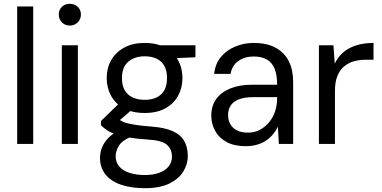

<svg xmlns="http://www.w3.org/2000/svg" viewBox="-20 -754 2003 1006"><path d="M70 0V-720H154V0Z M304 0V-517H388V0ZM346 -620Q321 -620 304.5 -636.5Q288 -653 288 -678Q288 -703 304.5 -718.5Q321 -734 346 -734Q370 -734 387 -718.5Q404 -703 404 -678Q404 -653 387 -636.5Q370 -620 346 -620Z M739 232Q669 232 616 214.5Q563 197 533.5 161Q504 125 504 72Q504 48 513.5 21.5Q523 -5 546.5 -30Q570 -55 613 -75L675 -41Q620 -19 603 9.5Q586 38 586 64Q586 97 605.5 119Q625 141 659.5 152Q694 163 739 163Q783 163 815 151Q847 139 864 117.5Q881 96 881 67Q881 28 854.5 4.5Q828 -19 752 -23Q692 -27 651.5 -34Q611 -41 584.5 -50.5Q558 -60 540.5 -72Q523 -84 509 -97V-120L608 -216L684 -190L579 -100L592 -137Q603 -129 613 -122Q623 -115 640.5 -110Q658 -105 689 -100Q720 -95 771 -91Q842 -86 884.5 -67Q927 -48 945.5 -15Q964 18 964 64Q964 106 940.5 144.5Q917 183 867.5 207.5Q818 232 739 232ZM738 -162Q674 -162 629.5 -186Q585 -210 562 -252Q539 -294 539 -345Q539 -397 562.5 -438.5Q586 -480 630.5 -504.5Q675 -529 738 -529Q802 -529 846 -504.5Q890 -480 913 -438.5Q936 -397 936 -345Q936 -294 913 -252Q890 -210 846 -186Q802 -162 738 -162ZM738 -231Q793 -231 824 -259.5Q855 -288 855 -345Q855 -402 824 -430.5Q793 -459 738 -459Q685 -459 652 -430.5Q619 -402 619 -345Q619 -288 651 -259.5Q683 -231 738 -231ZM823 -446 798 -517H1004V-454Z M1268 12Q1207 12 1167 -10Q1127 -32 1107 -69Q1087 -106 1087 -148Q1087 -200 1113.5 -236Q1140 -272 1188 -291Q1236 -310 1300 -310H1432Q1432 -359 1419.5 -392Q1407 -425 1379.5 -441.5Q1352 -458 1309 -458Q1263 -458 1229.5 -435Q1196 -412 1188 -367H1102Q1108 -420 1137.5 -455.5Q1167 -491 1212.5 -510Q1258 -529 1309 -529Q1379 -529 1425 -503.5Q1471 -478 1493.5 -432.5Q1516 -387 1516 -325V0H1441L1436 -90Q1426 -69 1410.5 -50.5Q1395 -32 1374.5 -18Q1354 -4 1327 4Q1300 12 1268 12ZM1280 -59Q1314 -59 1342 -74Q1370 -89 1390.5 -114Q1411 -139 1421.5 -171Q1432 -203 1432 -237V-245H1307Q1260 -245 1230.5 -233Q1201 -221 1188 -200Q1175 -179 1175 -152Q1175 -124 1187 -103Q1199 -82 1222.5 -70.5Q1246 -59 1280 -59Z M1651 0V-517H1727L1734 -421Q1751 -456 1779 -480Q1807 -504 1847 -516.5Q1887 -529 1937 -529V-441H1894Q1863 -441 1834.5 -433Q1806 -425 1783.5 -406.5Q1761 -388 1748 -356.5Q1735 -325 1735 -277V0Z"/></svg>

Font: DM Sans 11pt
Style: Regular
Weight: 400
Version: Version 4.004;gftools[0.9.30]